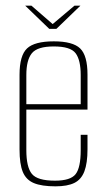

<svg xmlns="http://www.w3.org/2000/svg" viewBox="-20 -649 373 678"><path d="M176 9Q127 9 99.5 -2.5Q72 -14 60.5 -42Q49 -70 49 -121V-385Q49 -453 75.5 -478Q102 -503 170 -503Q237 -503 263 -478Q289 -453 289 -385V-262H73V-119Q73 -59 92.5 -35Q112 -11 174 -11Q229 -11 247 -34Q265 -57 265 -119V-173H289V-122Q289 -73 278 -44Q267 -15 242.5 -3Q218 9 176 9ZM73 -281H265V-384Q265 -437 247 -461Q229 -485 170 -485Q112 -485 92.5 -461Q73 -437 73 -384ZM154 -547 69 -629H91L166 -564L243 -629H264L179 -547Z"/></svg>

Font: Alumni Sans Thin
Style: Regular
Weight: 100
Designer: Robert E. Leuschke
Foundry: Robert E. Leuschke
Version: Version 1.018